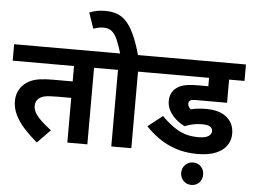

<svg xmlns="http://www.w3.org/2000/svg" viewBox="-67 -983 1684 1279"><g transform="rotate(5 775.0 -343.5)"><path d="M544 -512V0H410V-299H319Q264 -299 237.3 -294Q210.6 -289.1 194 -275Q183 -266.5 177.5 -253.7Q172 -241 172 -224Q172 -202 185.9 -177.8Q199.8 -153.6 227.1 -127.9Q254.5 -102.1 294 -72L207 17Q161 -22 122.5 -63.5Q84 -105 61 -150.5Q38 -196 38 -245.7Q38 -282 51.5 -311Q65 -340 87 -359Q106.8 -376.9 131.9 -387.9Q157 -399 192.5 -404Q228 -409 280 -409H410V-512H0V-622H638V-512Z M838 -512V0H704V-512H624V-622H933V-512ZM711 -615Q694 -674 677.5 -711.5Q661 -749 639.5 -766.5Q618 -784 584 -784Q565 -784 547.5 -780Q530 -776 516 -771L480 -876Q504 -886 529.5 -891Q555 -896 585 -896Q625 -896 659 -885.5Q693 -875 722.5 -846Q752 -817 778.5 -761.5Q805 -706 830 -615Z M1292 -200Q1266 -200 1236.5 -194.5Q1207 -189 1179 -177Q1150 -190 1122 -214Q1094 -238 1076.5 -269Q1059 -300 1059 -333Q1059 -364 1069.5 -385.5Q1080 -407 1097 -421Q1113 -434 1132 -441.5Q1151 -449 1179 -452.5Q1207 -456 1249 -456H1313V-512H918V-622H1550V-512H1447V-357H1239Q1223 -357 1215 -355.5Q1207 -354 1202 -351Q1196 -347 1193 -342Q1190 -337 1190 -329Q1190 -318 1195.5 -309Q1201 -300 1209 -292Q1230 -298 1255 -301Q1280 -304 1312 -304Q1402 -304 1450.5 -263.5Q1499 -223 1499 -154Q1499 -111 1475.5 -76Q1452 -41 1403 -20.5Q1354 0 1279 0Q1200 0 1135.5 -21.5Q1071 -43 1020.5 -78.5Q970 -114 932 -155L1030 -232Q1083 -177 1140.5 -144.5Q1198 -112 1275 -112Q1323 -112 1343.5 -126Q1364 -140 1364 -160Q1364 -178 1348.5 -189Q1333 -200 1292 -200ZM1183 134Q1183 102 1204.5 80.5Q1226 59 1256.8 59Q1289 59 1309.5 80.5Q1330 102 1330 134Q1330 166.3 1309.5 187.7Q1289 209 1256.8 209Q1226 209 1204.5 187.7Q1183 166.3 1183 134Z"/></g></svg>

Font: Noto Sans Devanagari
Style: Regular
Weight: 400
Designer: Jelle Bosma - Monotype Design Team
Foundry: Monotype Imaging Inc.
Version: Version 2.003